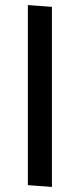

<svg xmlns="http://www.w3.org/2000/svg" viewBox="-20 -731 315 758"><path d="M90 -711V0L185 7V-704Z"/></svg>

Font: Catamaran Medium
Style: Regular
Weight: 500
Designer: Pria Ravichandran
Version: Version 2.000